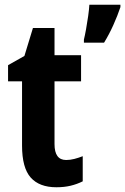

<svg xmlns="http://www.w3.org/2000/svg" viewBox="-20 -780 528 810"><path d="M259 -105Q276 -105 293.5 -109.5Q311 -114 329 -121V-15Q305 -3 278 3.5Q251 10 218 10Q146 10 109.5 -31Q73 -72 73 -166V-437H14V-505L83 -544L119 -662H210V-547H322V-437H210V-172Q210 -105 259 -105ZM488 -750Q476 -714 458 -674Q440 -634 419 -600H334V-613Q338 -629 343 -656.5Q348 -684 352 -712.5Q356 -741 357 -760H488Z"/></svg>

Font: Noto Sans Myanmar UI Condensed
Style: Bold
Weight: 700
Width: 3
Designer: Monotype Design Team
Foundry: Monotype Imaging Inc.
Version: Version 2.103; ttfautohint (v1.8.4.7-5d5b)